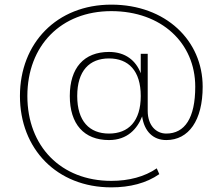

<svg xmlns="http://www.w3.org/2000/svg" viewBox="-20 -698 960 828"><path d="M450 -94C530 -94 572 -143 593 -196C602 -132 640 -94 697 -94C794 -94 854 -179 854 -324C854 -523 695 -678 460 -678C225 -678 66 -512 66 -284C66 -56 225 110 460 110C540 110 611 92 667 53L656 28C604 64 536 82 460 82C243 82 98 -67 98 -284C98 -501 243 -650 460 -650C677 -650 822 -512 822 -324C822 -189 777 -122 697 -122C654 -122 617 -156 617 -220V-466H587V-382C566 -437 521 -474 450 -474C342 -474 281 -405 281 -284C281 -163 342 -94 450 -94ZM450 -122C366 -122 313 -175 313 -284C313 -393 366 -446 450 -446C534 -446 587 -393 587 -284C587 -175 534 -122 450 -122Z"/></svg>

Font: Gantari Thin
Style: Regular
Weight: 250
Designer: Anugrah Pasau
Foundry: Lafontype
Version: Version 1.000